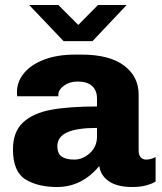

<svg xmlns="http://www.w3.org/2000/svg" viewBox="-20 -740 651 770"><path d="M536 -361V-137Q536 -118 544.5 -109Q553 -100 566 -100Q584 -100 604 -110V-12Q592 -4 568 3Q544 10 510 10Q451 10 417.5 -12.5Q384 -35 378 -74Q308 10 209 10Q131 10 81.5 -21Q32 -52 32 -141Q32 -211 72 -248.5Q112 -286 184 -299.5Q256 -313 369 -313V-345Q369 -377 349.5 -395Q330 -413 291 -413Q259 -413 236.5 -396.5Q214 -380 214 -360V-354H49Q48 -359 48 -370Q48 -413 77 -447.5Q106 -482 158.5 -501.5Q211 -521 280 -521H307Q419 -521 477.5 -477Q536 -433 536 -361ZM210 -154Q210 -124 227.5 -112Q245 -100 278 -100Q312 -100 340.5 -126Q369 -152 369 -192V-227Q288 -227 249 -209Q210 -191 210 -154ZM294 -640 373 -720H488L351 -575H235L97 -720H214Z"/></svg>

Font: Chivo ExtraBold
Style: Regular
Weight: 800
Designer: Hector Gatti
Foundry: Omnibus-Type
Version: Version 1.007